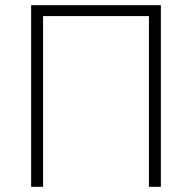

<svg xmlns="http://www.w3.org/2000/svg" viewBox="-20 -720 740 740"><path d="M554 -658H146V0H100V-700H600V0H554Z"/></svg>

Font: Retni Sans Light
Style: Regular
Weight: 300
Designer: Vitaly Kuzmin
Foundry: ParaType Ltd.
Version: Version 1.00;March 2, 2019;FontCreator 11.5.0.2425 64-bit; t